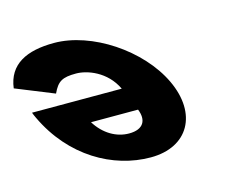

<svg xmlns="http://www.w3.org/2000/svg" viewBox="-249 -803 1180 961"><g transform="rotate(-15 341.5 -322.5)"><path d="M-95.8 -353.1C-93.5 -345.6 -87 -331.9 -82.9 -323.1C23.5 -98.1 226.6 16.9 421.6 16.9C615.4 16.9 702 -135.6 613.4 -323.1C525.3 -509.4 294.5 -661.9 100.7 -661.9C-41.8 -661.9 -137.4 -615.6 -152.6 -494.4L45.2 -414.4C71.8 -471.9 96.6 -485.6 167.8 -485.6C224.1 -485.6 322.5 -451.9 369.2 -353.1ZM420.9 -230.6C444.9 -171.9 423.6 -126.9 347.4 -126.9C282.4 -126.9 219 -163.1 177.1 -230.6Z"/></g></svg>

Font: Hussar
Style: BdOpOblFive
Weight: 700
Foundry: Cannot Into Space Fonts
Version: Version 2.00